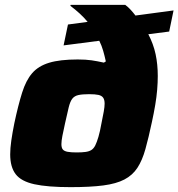

<svg xmlns="http://www.w3.org/2000/svg" viewBox="-20 -763 735 791"><path d="M271 8Q176 8 121.5 -4Q67 -16 44.5 -45.5Q22 -75 22 -127Q22 -152 26.5 -183.5Q31 -215 39 -255Q55 -330 71 -381Q87 -432 112.5 -461.5Q138 -491 182.5 -504.5Q227 -518 300 -518Q334 -518 357.5 -514.5Q381 -511 408 -505L416 -510Q411 -533 405 -554Q399 -575 389 -595L242 -576L260 -662L341 -673Q326 -691 308 -707.5Q290 -724 270 -739L271 -743H496Q508 -734 518.5 -722.5Q529 -711 538 -699L695 -720L677 -633L591 -622Q612 -582 621 -540Q630 -498 630 -450Q630 -423 627.5 -393Q625 -363 619.5 -330.5Q614 -298 606 -261Q592 -195 579 -148.5Q566 -102 546 -71.5Q526 -41 492.5 -23.5Q459 -6 405.5 1Q352 8 271 8ZM296 -135Q317 -135 332 -137Q347 -139 356.5 -145Q366 -151 372.5 -164Q379 -177 385.5 -199Q392 -221 398 -255Q404 -284 407.5 -303.5Q411 -323 411 -336Q411 -352 405 -360.5Q399 -369 385.5 -372Q372 -375 347 -375Q320 -375 303.5 -371.5Q287 -368 278 -356.5Q269 -345 263 -320.5Q257 -296 248 -255Q241 -224 237 -203Q233 -182 233 -169Q233 -154 239 -147Q245 -140 259 -137.5Q273 -135 296 -135Z"/></svg>

Font: Saira Expanded ExtraBold
Style: Italic
Weight: 800
Width: 7
Italic angle: -12°
Designer: Hector Gatti with collaboration of the Omnibus-Type team
Foundry: Omnibus-Type
Version: Version 1.101